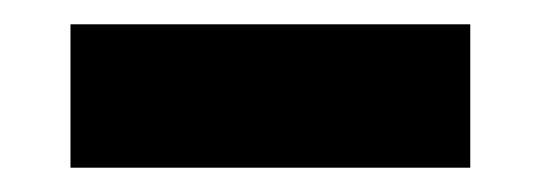

<svg xmlns="http://www.w3.org/2000/svg" viewBox="-20 -336 445 158"><path d="M38 -316H367V-198H38Z"/></svg>

Font: Bai Jamjuree
Style: Bold
Weight: 700
Designer: Katatrad Aksorn Co.,Ltd.
Foundry: Cadson Demak Co.,Ltd.
Version: Version 1.000; ttfautohint (v1.6)